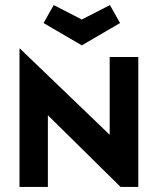

<svg xmlns="http://www.w3.org/2000/svg" viewBox="-20 -738 622 758"><path d="M57 0H169V-283L456 0H526V-513H413V-206L59 -546H57ZM303 -559 454 -647 414 -718 303 -661 192 -718 152 -647Z"/></svg>

Font: Lineal
Style: Bold
Weight: 700
Designer: Created by Frank Adebiaye with contributions from Anton Moglia & Ariel Martín Pérez
Created by Frank ADEBIAYE with FontF
Foundry: Velvetyne Type Foundry
Version: Version 2.000;Glyphs 3.2 (3227)